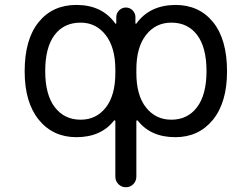

<svg xmlns="http://www.w3.org/2000/svg" viewBox="-20 -578 1040 794"><path d="M313.5 -83Q377.9 -83 417.5 -133.3Q457 -183.6 457 -276.4V-290Q457 -381.8 417 -433.1Q377 -484.4 313.5 -484.4Q244.1 -484.4 205.6 -433.1Q167 -381.8 167 -284.2Q167 -186.5 206.5 -134.8Q246.1 -83 313.5 -83ZM688.5 -484.4Q624 -484.4 584 -433.6Q543.9 -382.8 543.9 -290V-276.4Q543.9 -183.6 584 -133.3Q624 -83 688.5 -83Q755.9 -83 794.9 -134.8Q834 -186.5 834 -284.2Q834 -381.8 795.4 -433.1Q756.8 -484.4 688.5 -484.4ZM543.9 152.3Q543.9 170.9 531.2 183.6Q518.6 196.3 500.5 196.3Q482.4 196.3 469.7 183.6Q457 170.9 457 152.3V-77.1Q457 -79.1 455.1 -80.1Q453.1 -81.1 451.2 -79.1Q397.5 -10.7 295.9 -10.7Q199.2 -10.7 140.6 -82.5Q82 -154.3 82 -283.2Q82 -415 139.6 -486.3Q197.3 -557.6 295.9 -557.6Q402.3 -557.6 457 -480.5Q458 -479.5 459.5 -480Q460.9 -480.5 460.9 -482.4V-507.8Q460.9 -523.4 472.7 -535.2Q484.4 -546.9 500.5 -546.9Q516.6 -546.9 528.3 -535.2Q540 -523.4 540 -507.8V-482.4Q540 -480.5 541.5 -480Q543 -479.5 543.9 -480.5Q598.6 -556.6 705.1 -557.6Q803.7 -557.6 861.3 -486.3Q918.9 -415 918.9 -283.2Q918.9 -154.3 860.4 -82.5Q801.8 -10.7 705.1 -10.7Q603.5 -10.7 549.8 -79.1Q547.9 -81.1 545.9 -80.1Q543.9 -79.1 543.9 -77.1Z"/></svg>

Font: Rounded-X Mgen+ 1m regular
Style: Regular
Weight: 400
Designer: [Source Han Sans]
Ryoko NISHIZUKA  (kana & ideographs); Paul D. Hunt (Latin, Greek & Cyrillic); Wenlong ZHANG  (bopomofo
Version: Version 1.059.20150602